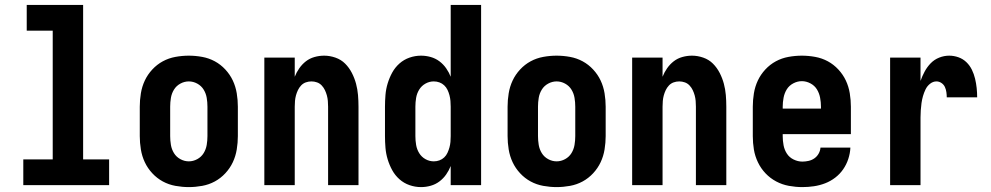

<svg xmlns="http://www.w3.org/2000/svg" viewBox="-20 -755 4040 783"><path d="M75 0V-105H195V-630H89V-735H319V-105H425V0Z M750 8Q723 8 695.5 3Q668 -2 644 -15Q620 -28 601 -48.5Q582 -69 570.5 -93.5Q559 -118 554.5 -145.5Q550 -173 550 -200V-320Q550 -347 554.5 -374.5Q559 -402 570.5 -426.5Q582 -451 601 -471.5Q620 -492 644 -505Q668 -518 695.5 -523Q723 -528 750 -528Q777 -528 804.5 -523Q832 -518 856 -505Q880 -492 899 -471.5Q918 -451 929.5 -426.5Q941 -402 945.5 -374.5Q950 -347 950 -320V-200Q950 -173 945.5 -145.5Q941 -118 929.5 -93.5Q918 -69 899 -48.5Q880 -28 856 -15Q832 -2 804.5 3Q777 8 750 8ZM750 -97Q768 -97 784.5 -106Q801 -115 810.5 -130.5Q820 -146 823 -164Q826 -182 826 -200V-320Q826 -338 823 -356Q820 -374 810.5 -389.5Q801 -405 784.5 -414Q768 -423 750 -423Q732 -423 715.5 -414Q699 -405 689.5 -389.5Q680 -374 677 -356Q674 -338 674 -320V-200Q674 -182 677 -164Q680 -146 689.5 -130.5Q699 -115 715.5 -106Q732 -97 750 -97Z M1058 0V-520H1182V-442Q1189 -460 1200.5 -476.5Q1212 -493 1227.5 -505Q1243 -517 1262.5 -522.5Q1282 -528 1302 -528Q1325 -528 1348 -520Q1371 -512 1387.5 -495.5Q1404 -479 1415 -457.5Q1426 -436 1432 -413.5Q1438 -391 1440 -367.5Q1442 -344 1442 -320V0H1318V-320Q1318 -332 1317 -343.5Q1316 -355 1313 -366Q1310 -377 1305 -387.5Q1300 -398 1292 -406.5Q1284 -415 1273 -419Q1262 -423 1250 -423Q1238 -423 1227 -419Q1216 -415 1208 -406.5Q1200 -398 1195 -387.5Q1190 -377 1187 -366Q1184 -355 1183 -343.5Q1182 -332 1182 -320V0Z M1697 8Q1673 8 1650 0Q1627 -8 1609 -24Q1591 -40 1579.5 -61Q1568 -82 1561 -105Q1554 -128 1552 -152Q1550 -176 1550 -200V-320Q1550 -344 1552 -368Q1554 -392 1561 -415Q1568 -438 1579.5 -459Q1591 -480 1609 -496Q1627 -512 1650 -520Q1673 -528 1697 -528Q1717 -528 1736.5 -522.5Q1756 -517 1772 -505Q1788 -493 1799.5 -476.5Q1811 -460 1818 -442V-735H1942V0H1818V-78Q1811 -60 1799.5 -43.5Q1788 -27 1772 -15Q1756 -3 1736.5 2.5Q1717 8 1697 8ZM1749 -97Q1761 -97 1772 -101Q1783 -105 1791.5 -113Q1800 -121 1805 -132Q1810 -143 1813 -154Q1816 -165 1817 -176.5Q1818 -188 1818 -200V-320Q1818 -332 1817 -343.5Q1816 -355 1813 -366.5Q1810 -378 1805 -388.5Q1800 -399 1791.5 -407Q1783 -415 1772 -419Q1761 -423 1749 -423Q1731 -423 1715 -414Q1699 -405 1689.5 -389.5Q1680 -374 1677 -356Q1674 -338 1674 -320V-200Q1674 -182 1677 -164Q1680 -146 1689.5 -130.5Q1699 -115 1715 -106Q1731 -97 1749 -97Z M2250 8Q2223 8 2195.5 3Q2168 -2 2144 -15Q2120 -28 2101 -48.5Q2082 -69 2070.5 -93.5Q2059 -118 2054.5 -145.5Q2050 -173 2050 -200V-320Q2050 -347 2054.5 -374.5Q2059 -402 2070.5 -426.5Q2082 -451 2101 -471.5Q2120 -492 2144 -505Q2168 -518 2195.5 -523Q2223 -528 2250 -528Q2277 -528 2304.5 -523Q2332 -518 2356 -505Q2380 -492 2399 -471.5Q2418 -451 2429.5 -426.5Q2441 -402 2445.5 -374.5Q2450 -347 2450 -320V-200Q2450 -173 2445.5 -145.5Q2441 -118 2429.5 -93.5Q2418 -69 2399 -48.5Q2380 -28 2356 -15Q2332 -2 2304.5 3Q2277 8 2250 8ZM2250 -97Q2268 -97 2284.5 -106Q2301 -115 2310.5 -130.5Q2320 -146 2323 -164Q2326 -182 2326 -200V-320Q2326 -338 2323 -356Q2320 -374 2310.5 -389.5Q2301 -405 2284.5 -414Q2268 -423 2250 -423Q2232 -423 2215.5 -414Q2199 -405 2189.5 -389.5Q2180 -374 2177 -356Q2174 -338 2174 -320V-200Q2174 -182 2177 -164Q2180 -146 2189.5 -130.5Q2199 -115 2215.5 -106Q2232 -97 2250 -97Z M2558 0V-520H2682V-442Q2689 -460 2700.5 -476.5Q2712 -493 2727.5 -505Q2743 -517 2762.5 -522.5Q2782 -528 2802 -528Q2825 -528 2848 -520Q2871 -512 2887.5 -495.5Q2904 -479 2915 -457.5Q2926 -436 2932 -413.5Q2938 -391 2940 -367.5Q2942 -344 2942 -320V0H2818V-320Q2818 -332 2817 -343.5Q2816 -355 2813 -366Q2810 -377 2805 -387.5Q2800 -398 2792 -406.5Q2784 -415 2773 -419Q2762 -423 2750 -423Q2738 -423 2727 -419Q2716 -415 2708 -406.5Q2700 -398 2695 -387.5Q2690 -377 2687 -366Q2684 -355 2683 -343.5Q2682 -332 2682 -320V0Z M3252 8Q3225 8 3197.5 3Q3170 -2 3145.5 -15Q3121 -28 3102 -48Q3083 -68 3071 -93Q3059 -118 3054.5 -145Q3050 -172 3050 -200V-320Q3050 -347 3054.5 -374.5Q3059 -402 3070.5 -426.5Q3082 -451 3101 -471.5Q3120 -492 3144 -505Q3168 -518 3195.5 -523Q3223 -528 3250 -528Q3277 -528 3304.5 -523Q3332 -518 3356 -505Q3380 -492 3399 -471.5Q3418 -451 3429.5 -426.5Q3441 -402 3445.5 -374.5Q3450 -347 3450 -320V-208H3172V-200Q3172 -181 3175.5 -162.5Q3179 -144 3189 -128.5Q3199 -113 3216.5 -104.5Q3234 -96 3252 -96Q3265 -96 3278 -99Q3291 -102 3301.5 -109.5Q3312 -117 3318.5 -128.5Q3325 -140 3326 -153H3448Q3447 -130 3439.5 -107Q3432 -84 3418.5 -64.5Q3405 -45 3386 -30.5Q3367 -16 3345 -7.5Q3323 1 3299.5 4.5Q3276 8 3252 8ZM3172 -312H3328V-320Q3328 -338 3324.5 -356.5Q3321 -375 3311.5 -390.5Q3302 -406 3285 -415Q3268 -424 3250 -424Q3232 -424 3215 -415Q3198 -406 3188.5 -390.5Q3179 -375 3175.5 -356.5Q3172 -338 3172 -320Z M3610 0V-520H3734V-425Q3741 -445 3751 -463.5Q3761 -482 3775.5 -497Q3790 -512 3810 -520Q3830 -528 3851 -528Q3870 -528 3888.5 -521.5Q3907 -515 3921 -501.5Q3935 -488 3943.5 -470.5Q3952 -453 3956.5 -434Q3961 -415 3963 -396Q3965 -377 3965 -358H3841Q3841 -368 3839.5 -379Q3838 -390 3833.5 -400Q3829 -410 3819.5 -416.5Q3810 -423 3799 -423Q3785 -423 3773 -413.5Q3761 -404 3754.5 -390.5Q3748 -377 3744 -363Q3740 -349 3738 -334.5Q3736 -320 3735 -305Q3734 -290 3734 -276V0Z"/></svg>

Font: Iosevka Curly Extrabold
Style: Regular
Weight: 800
Monospace: yes
Designer: Belleve Invis
Foundry: Belleve Invis
Version: Version 22.1.2; ttfautohint (v1.8.4)